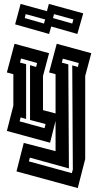

<svg xmlns="http://www.w3.org/2000/svg" viewBox="-20 -723 500 978"><path d="M15 -56 48 -185V-345L15 -354L54 -500L230 -452L199 -336V-162L263 -145V-345L230 -354L269 -500L445 -452L414 -336V87L376 235L64 150L101 5L263 47V-107L235 4ZM133 -391 164 -382 169 -402 87 -425 82 -404 113 -396V-117L85 -125L80 -105L207 -70L212 -91L133 -112ZM127 99 346 159 351 140 348 -390 377 -382 381 -402 300 -424 295 -404 328 -395 331 135 132 80ZM85 -703 219 -666 229 -703 404 -655 374 -550 241 -588 230 -550 57 -599ZM106 -631 204 -603 210 -624 111 -651ZM250 -631 348 -603 354 -624 255 -651Z"/></svg>

Font: Blaka Hollow
Style: Regular
Weight: 400
Designer: Mohamed Gaber
Foundry: Kief Type Foundry
Version: Version 1.003; ttfautohint (v1.8.4.7-5d5b)